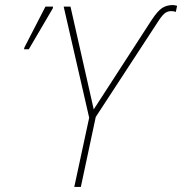

<svg xmlns="http://www.w3.org/2000/svg" viewBox="-20 -740 721 760"><path d="M274 0 333 -274 232 -714H259L351 -307L579 -659Q604 -697 622 -708.5Q640 -720 664 -720Q670 -720 681 -717L676 -693Q667 -696 658 -696Q642 -696 630.5 -686Q619 -676 602 -649L359 -277L300 0ZM75 -545 77 -553 160 -714H190L189 -707L94 -545Z"/></svg>

Font: Noto Sans SemiCondensed Thin
Style: Italic
Weight: 100
Width: 4
Italic angle: -12°
Designer: Monotype Design Team
Foundry: Monotype Imaging Inc.
Version: Version 2.013; ttfautohint (v1.8.4.7-5d5b)